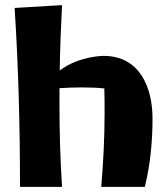

<svg xmlns="http://www.w3.org/2000/svg" viewBox="-20 -737 653 749"><path d="M575 -275C575 -393 527 -519 384 -519C384 -519 288 -519 213 -462C214 -547 218 -632 222 -717L37 -706C52 -474 58 -242 58 -8H222C215 -116 212 -223 212 -330V-393C241 -395 271 -396 300 -396C329 -396 358 -395 387 -392C388 -360 388 -327 388 -295C388 -199 383 -104 375 -8H545C567 -97 575 -189 575 -275Z"/></svg>

Font: Galindo
Style: Regular
Weight: 400
Designer: Astigmatic (AOETI)
Foundry: Astigmatic (AOETI)
Version: Version 1.000